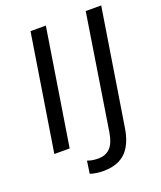

<svg xmlns="http://www.w3.org/2000/svg" viewBox="-160 -807 921 1095"><g transform="rotate(-20 300.5 -259.0)"><path d="M46 0 158 -705H251L139 0ZM276 187Q260 187 239 184.5Q218 182 197 175L208 99Q227 106 243.5 108Q260 110 273 110Q319 110 346 82Q373 54 383 -7L493 -705H587L475 -1Q465 62 440.5 104Q416 146 375.5 166.5Q335 187 276 187Z"/></g></svg>

Font: Mulish ExtraLight Medium
Style: Italic
Weight: 500
Italic angle: -9°
Version: Version 3.603